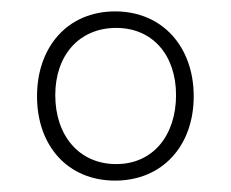

<svg xmlns="http://www.w3.org/2000/svg" viewBox="-20 -745 405 337"><path d="M182 -428C265 -428 320 -489 320 -576C320 -663 265 -725 182 -725C99 -725 45 -663 45 -576C45 -489 99 -428 182 -428ZM184 -457C118 -457 77 -508 77 -578C77 -648 119 -696 184 -696C248 -696 289 -648 289 -578C289 -508 249 -457 184 -457Z"/></svg>

Font: Noto Serif Bengali SemiCondensed ExtraLight
Style: Regular
Weight: 200
Width: 4
Designer: Juan Bruce, Universal Thirst, Indian Type Foundry and the Monotype Design Team.
Foundry: Monotype Imaging Inc.
Version: Version 2.003